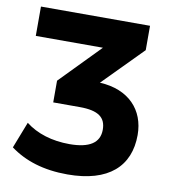

<svg xmlns="http://www.w3.org/2000/svg" viewBox="-82 -790 778 872"><g transform="rotate(10 307.0 -354.0)"><path d="M287.1 11.2C476.6 11.2 570.3 -76.2 570.3 -220.2C570.3 -335.9 494.6 -418 360.4 -424.8L539.6 -606.4V-718.8H36.6V-583.5H346.2L167 -399.9V-299.8H289.1C376.5 -299.8 410.2 -272.5 410.2 -216.3C410.2 -156.2 364.3 -126 272.5 -126C191.4 -126 121.1 -147.9 69.3 -188.5L22 -66.9C89.4 -17.1 175.3 11.2 287.1 11.2Z"/></g></svg>

Font: Winston ExtraBold
Style: Regular
Weight: 800
Designer: Vernon Adams, Kim Jin-seong, David Berlow, Cristiano Sobral
Foundry: The Winston Project Authors
Version: Version 3.004